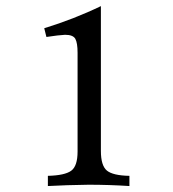

<svg xmlns="http://www.w3.org/2000/svg" viewBox="-20 -624 580 644"><path d="M414.1 0Q345.7 -4.4 277.3 -4.4Q202.1 -3.4 140.6 0V-34.2Q197.3 -35.6 218.8 -51.3Q240.2 -66.9 240.2 -115.7V-446.8Q240.2 -480 232.7 -493.7Q225.1 -507.3 198.2 -507.3Q177.2 -506.3 135.7 -500L128.4 -529.3Q228.5 -560.1 318.4 -603.5V-117.7Q318.4 -68.4 338.6 -51.8Q358.9 -35.2 414.1 -34.2Z"/></svg>

Font: Kelvinch
Style: Regular
Weight: 400
Designer: Paul James MIller
Foundry: High-Logic / Made with FontCreator
Version: Version 3.30 September 23, 2016